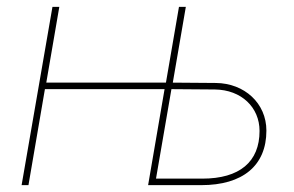

<svg xmlns="http://www.w3.org/2000/svg" viewBox="-20 -540 858 560"><path d="M502 -520 464 -299H115L153 -520H133L43 0H63L111 -280H460L412 0H567C688 0 757 -57 757 -159C757 -239 693 -297 610 -298L484 -299L522 -520ZM435 -19 480 -280 607 -279C684 -278 737 -227 737 -158C737 -68 679 -19 570 -19Z"/></svg>

Font: Fixel Text 20240404 Thin
Style: Italic
Weight: 100
Width: 4
Italic angle: -10°
Designer: AlfaBravo + MacPaw
Foundry: Kyrylo Tkachov, Marchela Mozhyna, Serhii Makarenko, Maria Weinstein, Zakhar Kryvoshyya
Version: Version 1.211;Glyphs 3.2 (3225)